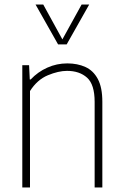

<svg xmlns="http://www.w3.org/2000/svg" viewBox="-20 -828 544 848"><path d="M78.5 0V-540H108.5L111.5 -477H115.5Q147 -510.5 188.8 -529.2Q230.5 -548 277.5 -548Q322 -548 357 -532.2Q392 -516.5 412 -479.2Q432 -442 432 -378.5V0H398V-378Q398 -455 364.5 -485Q331 -515 276 -515Q238 -515 191.2 -495.5Q144.5 -476 112.5 -426V0ZM236.5 -632 137 -808H171L255.5 -654L340.5 -808H374L274.5 -632Z"/></svg>

Font: Encode Sans Semi Condensed Thin
Style: Regular
Weight: 100
Width: 4
Designer: Multiple Designers
Foundry: Impallari Type
Version: Version 3.000; ttfautohint (v1.8.3) -l 8 -r 50 -G 200 -x 14 